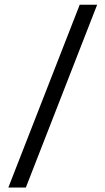

<svg xmlns="http://www.w3.org/2000/svg" viewBox="-20 -691 456 830"><path d="M16 119.8 324.6 -670.6H400L91.7 119.8Z"/></svg>

Font: Anek Bangla Medium
Style: Regular
Weight: 500
Designer: Sulekha Rajkumar (Bangla), Yesha Goshar (Latin)
Foundry: Ek Type
Version: Version 1.003